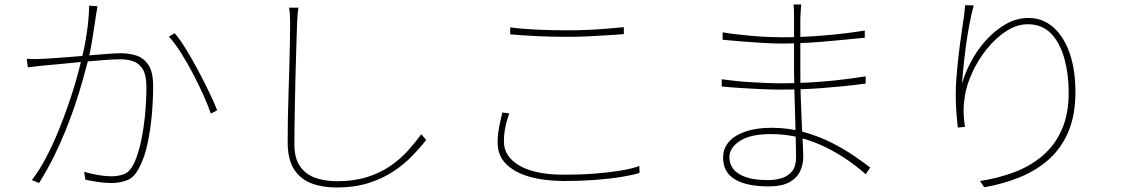

<svg xmlns="http://www.w3.org/2000/svg" viewBox="-20 -799 5040 855"><path d="M414 -771Q413 -763 411.5 -754.5Q410 -746 408 -735Q406 -722 401 -687.5Q396 -653 389 -611.5Q382 -570 373 -533Q362 -491 348 -441Q334 -391 315.5 -335.5Q297 -280 273.5 -221.5Q250 -163 220.5 -103Q191 -43 154 16L122 3Q155 -40 184.5 -96Q214 -152 239 -213Q264 -274 284.5 -333.5Q305 -393 319.5 -444Q334 -495 342 -531Q356 -583 366 -649Q376 -715 377 -774ZM758 -651Q782 -623 809 -579Q836 -535 862.5 -485Q889 -435 911.5 -388.5Q934 -342 947 -308L919 -293Q907 -328 886 -375Q865 -422 839 -471.5Q813 -521 785.5 -564.5Q758 -608 732 -636ZM99 -537Q119 -536 135 -536Q151 -536 171 -537Q192 -538 227.5 -540.5Q263 -543 305.5 -546.5Q348 -550 389.5 -553.5Q431 -557 465.5 -559.5Q500 -562 518 -562Q555 -562 587.5 -551.5Q620 -541 641 -509.5Q662 -478 662 -415Q662 -355 656 -287.5Q650 -220 637 -159.5Q624 -99 603 -59Q581 -11 548.5 2.5Q516 16 475 16Q447 16 414.5 11Q382 6 360 1L355 -34Q378 -27 400.5 -22.5Q423 -18 443 -16Q463 -14 478 -14Q508 -14 533.5 -24Q559 -34 578 -74Q596 -114 608 -170Q620 -226 626 -288.5Q632 -351 632 -410Q632 -462 617 -488.5Q602 -515 576 -525Q550 -535 517 -535Q489 -535 442 -531.5Q395 -528 342 -523Q289 -518 243.5 -513.5Q198 -509 173 -507Q160 -506 140 -503.5Q120 -501 104 -499Z M1309 -765Q1306 -747 1305 -732Q1304 -717 1303 -697Q1302 -653 1299.5 -587.5Q1297 -522 1295.5 -447Q1294 -372 1292.5 -296Q1291 -220 1291 -155Q1291 -96 1315 -60Q1339 -24 1382 -8Q1425 8 1481 8Q1556 8 1614.5 -10.5Q1673 -29 1717.5 -59.5Q1762 -90 1795.5 -127Q1829 -164 1856 -201L1878 -176Q1851 -141 1814.5 -103.5Q1778 -66 1730 -34.5Q1682 -3 1619.5 16.5Q1557 36 1478 36Q1416 36 1367 17.5Q1318 -1 1289.5 -45Q1261 -89 1261 -167Q1261 -216 1262 -272.5Q1263 -329 1265 -388Q1267 -447 1268.5 -503.5Q1270 -560 1271 -610Q1272 -660 1272 -697Q1272 -717 1271 -734Q1270 -751 1267 -765Z M2252 -677Q2305 -670 2371 -667Q2437 -664 2508 -664Q2555 -664 2599.5 -666Q2644 -668 2684 -671.5Q2724 -675 2758 -678V-647Q2725 -645 2684 -642Q2643 -639 2598 -637Q2553 -635 2508 -635Q2436 -635 2372.5 -638Q2309 -641 2252 -646ZM2248 -294Q2236 -262 2230 -230.5Q2224 -199 2224 -169Q2224 -102 2293 -61.5Q2362 -21 2494 -21Q2565 -21 2629 -26Q2693 -31 2744.5 -39.5Q2796 -48 2827 -60L2828 -29Q2800 -20 2749 -11.5Q2698 -3 2632 2Q2566 7 2494 7Q2405 7 2338 -12Q2271 -31 2233.5 -69Q2196 -107 2196 -164Q2196 -199 2202.5 -232.5Q2209 -266 2217 -298Z M3548 -779Q3547 -768 3546 -754.5Q3545 -741 3544 -716Q3544 -705 3544 -678.5Q3544 -652 3544 -617Q3544 -582 3544 -545.5Q3544 -509 3544 -477Q3544 -419 3546 -360.5Q3548 -302 3550.5 -250Q3553 -198 3555 -158.5Q3557 -119 3557 -98Q3557 -71 3545 -41Q3533 -11 3499.5 10Q3466 31 3401 31Q3305 31 3252.5 -0.5Q3200 -32 3200 -97Q3200 -138 3226 -167.5Q3252 -197 3300.5 -213.5Q3349 -230 3416 -230Q3492 -230 3559.5 -211Q3627 -192 3684 -163Q3741 -134 3784.5 -104Q3828 -74 3855 -53L3835 -23Q3803 -52 3759 -83Q3715 -114 3661.5 -141Q3608 -168 3545.5 -185Q3483 -202 3413 -202Q3322 -202 3275 -171.5Q3228 -141 3228 -98Q3228 -71 3244.5 -48Q3261 -25 3299 -11Q3337 3 3401 3Q3432 3 3460.5 -5.5Q3489 -14 3507 -36Q3525 -58 3525 -98Q3525 -133 3523.5 -185Q3522 -237 3520.5 -293Q3519 -349 3517.5 -398Q3516 -447 3516 -477Q3516 -509 3516 -540Q3516 -571 3516 -602Q3516 -633 3516 -664.5Q3516 -696 3516 -727Q3516 -739 3515.5 -756Q3515 -773 3514 -779ZM3198 -655Q3220 -651 3253.5 -647Q3287 -643 3325 -639.5Q3363 -636 3399 -634.5Q3435 -633 3462 -633Q3551 -633 3648.5 -641Q3746 -649 3831 -663V-631Q3770 -625 3707.5 -619Q3645 -613 3583.5 -609Q3522 -605 3463 -605Q3426 -605 3375 -608Q3324 -611 3276 -615Q3228 -619 3198 -622ZM3194 -446Q3223 -442 3256 -438.5Q3289 -435 3324 -433Q3359 -431 3392.5 -429.5Q3426 -428 3456 -428Q3509 -428 3570.5 -431Q3632 -434 3699.5 -441Q3767 -448 3835 -459V-427Q3785 -420 3735 -415Q3685 -410 3637 -406.5Q3589 -403 3543.5 -401.5Q3498 -400 3456 -400Q3417 -400 3371 -402Q3325 -404 3279 -407Q3233 -410 3194 -414Z M4316 -775Q4306 -738 4297 -691Q4288 -644 4281.5 -595Q4275 -546 4270.5 -502Q4266 -458 4264 -426Q4277 -474 4304.5 -525.5Q4332 -577 4371.5 -620.5Q4411 -664 4459 -691.5Q4507 -719 4560 -719Q4623 -719 4670 -678Q4717 -637 4743 -563Q4769 -489 4769 -389Q4769 -287 4738 -213.5Q4707 -140 4652 -90.5Q4597 -41 4523 -10.5Q4449 20 4363 35L4344 7Q4424 -5 4495 -31.5Q4566 -58 4621 -104Q4676 -150 4707.5 -220Q4739 -290 4739 -387Q4739 -468 4720 -537.5Q4701 -607 4661 -649Q4621 -691 4557 -691Q4508 -691 4461 -660.5Q4414 -630 4375 -581.5Q4336 -533 4310.5 -478Q4285 -423 4277 -374Q4271 -337 4271 -306Q4271 -275 4277 -234L4245 -231Q4242 -259 4239 -297Q4236 -335 4236 -382Q4236 -418 4240 -464.5Q4244 -511 4249.5 -558.5Q4255 -606 4261 -646Q4267 -686 4270 -708Q4273 -725 4274.5 -740Q4276 -755 4278 -776Z"/></svg>

Font: Shanggu Sans SC VF
Style: Regular
Weight: 250
Designer: GuiWonder
Version: Version 1.021